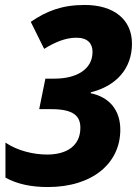

<svg xmlns="http://www.w3.org/2000/svg" viewBox="-20 -744 563 774"><path d="M173 10C353 10 465 -86 465 -221C465 -302 419 -353 346 -368V-372C448 -397 512 -467 512 -568C512 -667 437 -724 322 -724C230 -724 169 -700 104 -656L158 -547C200 -573 243 -592 288 -592C334 -592 353 -568 353 -535C353 -462 285 -427 200 -427H163L138 -304H187C278 -304 304 -275 304 -229C304 -157 250 -121 170 -121C117 -121 53 -135 2 -169V-28C49 -2 105 10 173 10Z"/></svg>

Font: Noto Sans SemiCondensed ExtraBold
Style: Italic
Weight: 800
Width: 4
Italic angle: -12°
Designer: Monotype Design Team
Foundry: Monotype Imaging Inc.
Version: Version 2.013